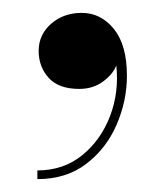

<svg xmlns="http://www.w3.org/2000/svg" viewBox="-20 -128 254 298"><path d="M40 -49Q40 -74 59.2 -91Q78.5 -108 107 -108Q136.5 -108 156.8 -83Q177 -58 177 -10.5Q177 28.5 161 65.5Q145 102.5 114 126.2Q83 150 38 150V136.5Q78.5 136.5 107.5 113Q136.5 89.5 150.8 52.2Q165 15 160.5 -26.5Q155.5 -13 140 -1.5Q124.5 10 103 10Q71 10 55.5 -7.2Q40 -24.5 40 -49Z"/></svg>

Font: Bodoni Moda 16pt
Style: Regular
Weight: 400
Version: Version 2.3